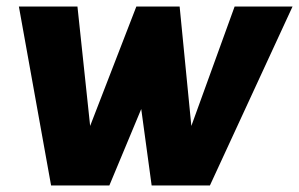

<svg xmlns="http://www.w3.org/2000/svg" viewBox="-20 -570 919 590"><path d="M879 -550 625 0H446L414 -235L316 0H137L38 -550H218L257 -183L399 -550H532L568 -183L701 -550Z"/></svg>

Font: Oakes Grotesk Bold
Style: Italic
Weight: 700
Italic angle: -8°
Designer: Samuel Oakes
Foundry: Samuel Oakes
Version: Version 1.000;PS 001.000;hotconv 1.0.88;makeotf.lib2.5.64775